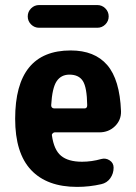

<svg xmlns="http://www.w3.org/2000/svg" viewBox="-20 -730 540 760"><path d="M365.2 -710Q383.8 -710 397 -696.8Q410.2 -683.6 410.2 -665Q410.2 -646.5 397 -633.3Q383.8 -620.1 365.2 -620.1H134.8Q116.2 -620.1 103 -633.3Q89.8 -646.5 89.8 -665Q89.8 -683.6 103 -696.8Q116.2 -710 134.8 -710ZM314.5 -300.8Q325.2 -300.8 325.2 -313.5Q324.2 -383.8 308.1 -409.2Q292 -434.6 254.9 -434.6Q221.7 -434.6 204.1 -408.2Q186.5 -381.8 182.6 -313.5Q182.6 -301.8 194.3 -300.8ZM259.8 -530.3Q354.5 -530.3 404.3 -472.7Q454.1 -415 459 -290Q460 -254.9 435.1 -230.5Q410.2 -206.1 373 -206.1H196.3Q192.4 -206.1 188.5 -202.1Q184.6 -198.2 185.5 -194.3Q193.4 -136.7 221.7 -113.3Q250 -89.8 304.7 -89.8Q342.8 -89.8 380.9 -100.6Q398.4 -105.5 414.1 -95.2Q429.7 -85 429.7 -66.4Q429.7 -43 416.5 -24.4Q403.3 -5.9 380.9 -1Q334 9.8 285.2 9.8Q166 9.8 103 -57.1Q40 -124 40 -259.8Q40 -530.3 259.8 -530.3Z"/></svg>

Font: Rounded-X Mgen+ 1mn bold
Style: Bold
Weight: 700
Designer: [Source Han Sans]
Ryoko NISHIZUKA  (kana & ideographs); Paul D. Hunt (Latin, Greek & Cyrillic); Wenlong ZHANG  (bopomofo
Version: Version 1.059.20150602